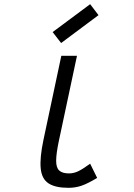

<svg xmlns="http://www.w3.org/2000/svg" viewBox="-20 -885 640 919"><path d="M308 14Q244.5 14 212 -7.5Q179.5 -29 174.8 -79.5Q170 -130 188 -215.5L273.5 -618H348.5L261.5 -209.5Q249 -150 248.8 -116.2Q248.5 -82.5 263.5 -68.8Q278.5 -55 310 -55Q333 -55 354.8 -65.5Q376.5 -76 411.5 -101.5L445 -33.5Q399.5 -6 370 4Q340.5 14 308 14ZM272.5 -679 232 -731.5 411.5 -865 451.5 -812.5Z"/></svg>

Font: Victor Mono Thin
Style: Italic
Weight: 100
Italic angle: -12°
Monospace: yes
Designer: Rune Bjørnerås
Version: Version 1.561;gftools[0.9.30]